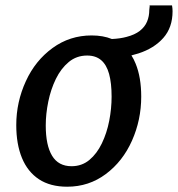

<svg xmlns="http://www.w3.org/2000/svg" viewBox="-20 -698 672 726"><path d="M234 8Q170 8 127.2 -20.2Q84.5 -48.5 63 -100.8Q41.5 -153 41.5 -225Q41.5 -312.5 78 -391.5Q113.5 -469 178.8 -516.5Q244 -564 326.5 -564Q370 -564 403 -550.5Q435 -552 458.5 -558.5Q489.5 -566.5 508.5 -581.2Q527.5 -596 536 -616.2Q544.5 -636.5 544.5 -660.5Q544.5 -666 545.5 -670.2Q546.5 -674.5 545.5 -677.5H630.5Q631.5 -671.5 632 -666.2Q632.5 -661 632.5 -655.5Q632.5 -594 597.5 -554.5Q562.5 -515 503.5 -496Q490.5 -492 477 -488.5Q486 -474.5 493 -457Q514 -405.5 514 -332.5Q514 -244.5 479 -166Q444 -87.5 380 -39.8Q316 8 234 8ZM250.5 -69.5Q289.5 -69.5 318 -93.2Q346.5 -117 365.2 -156Q384 -195 393 -241.2Q402 -287.5 402 -332.5Q402 -384 392.5 -418.5Q383 -453 362.5 -470.5Q342 -488 309.5 -488Q269.5 -488 240 -463.5Q210.5 -439 191.2 -399.5Q172 -360 162.5 -313.5Q153 -267 153 -223.5Q153 -148.5 177 -109Q201 -69.5 250.5 -69.5Z"/></svg>

Font: Koeln Type Sans
Style: Italic
Weight: 400
Italic angle: -7.5°
Designer: Eben Sorkin
Foundry: Eben Sorkin
Version: Version 2.001